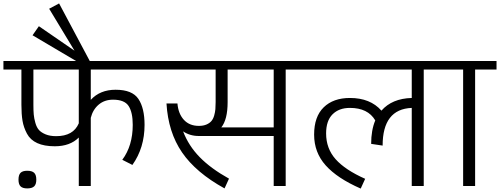

<svg xmlns="http://www.w3.org/2000/svg" viewBox="-30 -1086 2919 1121"><path d="M430 0H500V-398Q512 -446 546 -475Q580 -504 630 -504Q697 -504 721 -467Q745 -430 745 -357Q745 -235 684 -153L743 -123Q814 -223 814 -357Q814 -455 778 -508.5Q742 -562 645 -562Q554 -562 500 -503V-680H881V-730H-10V-680H95V-474Q95 -419 101.5 -380.5Q108 -342 127.5 -305.5Q147 -269 187.5 -250.5Q228 -232 290 -232Q379 -232 430 -283ZM298 -291Q262 -291 236.5 -301.5Q211 -312 197.5 -327Q184 -342 176.5 -368.5Q169 -395 167 -417.5Q165 -440 165 -474V-680H430V-366Q398 -291 298 -291ZM129 14Q157 14 169.5 2Q182 -10 182 -37Q182 -65 169.5 -77Q157 -89 129 -89Q102 -89 90 -77Q78 -65 78 -37Q78 -10 90 2Q102 14 129 14Z M494 -730 315 -1066 257 -1035 405 -790 197 -933 160 -880 414 -730Z M861 -680H1229V-490Q1229 -466 1227.5 -448.5Q1226 -431 1220.5 -411.5Q1215 -392 1204.5 -379.5Q1194 -367 1175.5 -359Q1157 -351 1131 -351Q1076 -351 1043.5 -386.5Q1011 -422 1006 -482H942Q952 -314 1033 -196Q1114 -78 1281 14L1307 -43Q1201 -102 1136 -168.5Q1071 -235 1039 -319Q1079 -292 1130 -292H1141H1568V0H1638V-680H1763V-730H861ZM1299 -680H1568V-342H1262Q1299 -388 1299 -490Z M1743 -680H2374V-514Q2259 -511 2197 -440Q2132 -514 2013 -514Q1916 -514 1860 -459.5Q1804 -405 1804 -300Q1804 -196 1871.5 -120.5Q1939 -45 2076 15L2102 -42Q1985 -94 1929.5 -156.5Q1874 -219 1874 -307Q1874 -381 1911.5 -418.5Q1949 -456 2013 -456Q2118 -456 2161 -383Q2137 -326 2137 -246L2204 -236Q2204 -449 2374 -456V0H2444V-680H2569V-730H1743Z M2674 -680V0H2744V-680H2869V-730H2549V-680Z"/></svg>

Font: Glegoo
Style: Regular
Weight: 400
Version: Version 2.0.1; ttfautohint (v0.9) -r 48 -G 60